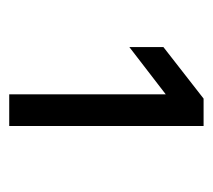

<svg xmlns="http://www.w3.org/2000/svg" viewBox="-42 -812 451 406"><g transform="rotate(90 183.0 -609.5)"><path d="M189 -815H247V-404H180V-735L80 -658V-730Z"/></g></svg>

Font: Wix Madefor Display
Style: Regular
Weight: 400
Designer: Dalton Maag Ltd
Foundry: Dalton Maag Ltd
Version: Version 3.100